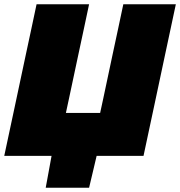

<svg xmlns="http://www.w3.org/2000/svg" viewBox="-28 -733 847 903"><path d="M-8 0Q4 -56 15 -107.8Q26 -159.5 41 -229.5L93 -474Q108.5 -545.5 120 -600Q131.5 -654.5 144 -713H391Q378.5 -653.5 366.8 -599Q355 -544.5 340 -474L296.5 -269.5Q292.5 -251.5 289 -234.8Q285.5 -218 282 -202H443Q446.5 -217.5 450 -234.2Q453.5 -251 457.5 -269L501 -474Q516 -544.5 527.8 -599Q539.5 -653.5 552 -713H799Q786.5 -654 774.8 -599.5Q763 -545 748 -474L696 -229.5Q681 -159.5 670 -107.8Q659 -56 647 0H426.5Q417.5 37.5 408.8 75Q400 112.5 391 150H187Q194 112.5 200.8 75Q207.5 37.5 214.5 0Z"/></svg>

Font: Commissioner Black
Style: Italic
Weight: 900
Italic angle: -12°
Designer: Kostas Bartsokas
Foundry: Kostas Bartsokas
Version: Version 1.000; ttfautohint (v1.8.3)